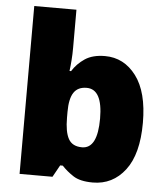

<svg xmlns="http://www.w3.org/2000/svg" viewBox="-54 -808 751 866"><g transform="rotate(5 321.5 -375.0)"><path d="M257 -588Q257 -559 255 -532Q253 -505 250 -482H257Q278 -516 313 -539.5Q348 -563 404 -563Q490 -563 545 -490Q600 -417 600 -278Q600 -136 544 -63Q488 10 398 10Q340 10 309 -10.5Q278 -31 257 -54H245L215 0H66V-760H257ZM334 -413Q294 -413 275.5 -385Q257 -357 257 -298V-271Q257 -207 274.5 -175.5Q292 -144 336 -144Q406 -144 406 -280Q406 -413 334 -413Z"/></g></svg>

Font: Noto Kufi Arabic Black
Style: Regular
Weight: 900
Designer: Monotype Design Team, David Williams, Khaled Hosny
Foundry: Google LLC
Version: Version 2.109; ttfautohint (v1.8.4.7-5d5b)